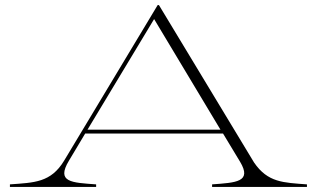

<svg xmlns="http://www.w3.org/2000/svg" viewBox="-20 -735 1246 755"><path d="M19 -10V0H358V-10C262 -17 200 -18 251 -103L315 -210H857L924 -99C972 -19 908 -17 814 -10V0H1187V-10C1094 -17 1033 -17 979 -96L605 -715H600L232 -103C180 -17 115 -17 19 -10ZM324 -225 586 -660 847 -225Z"/></svg>

Font: Sprat Extended Thin
Style: Regular
Weight: 100
Width: 9
Designer: Ethan Nakache
Foundry: Collletttivo
Version: Version 2.000;Glyphs 3.2 (3217)